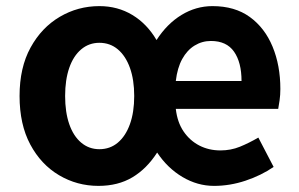

<svg xmlns="http://www.w3.org/2000/svg" viewBox="-20 -594 978 628"><path d="M302 14Q232 14 173 -21Q114 -56 79 -121.5Q44 -187 44 -280Q44 -373 80 -438.5Q116 -504 175.5 -539Q235 -574 305 -574Q365 -574 413 -545Q461 -516 492 -463Q526 -516 573.5 -545Q621 -574 675 -574Q748 -574 797 -538.5Q846 -503 871.5 -441.5Q897 -380 897 -303Q897 -283 894.5 -266Q892 -249 890 -238H555Q560 -194 580.5 -164Q601 -134 632 -118Q663 -102 701 -102Q735 -102 764.5 -114Q794 -126 825 -144L875 -48Q834 -20 783 -3Q732 14 680 14Q626 14 577 -15Q528 -44 494 -95Q460 -42 413 -14Q366 14 302 14ZM305 -106Q340 -106 365.5 -127.5Q391 -149 405 -188Q419 -227 419 -280Q419 -333 405 -372Q391 -411 365.5 -432.5Q340 -454 305 -454Q271 -454 245.5 -432.5Q220 -411 206.5 -372Q193 -333 193 -280Q193 -227 206.5 -188Q220 -149 245.5 -127.5Q271 -106 305 -106ZM555 -329H770Q770 -390 745.5 -425Q721 -460 670 -460Q641 -460 616.5 -445Q592 -430 576 -401Q560 -372 555 -329Z"/></svg>

Font: Noto Sans TC Thin
Style: Bold
Weight: 700
Version: Version 2.004-H2;hotconv 1.0.118;makeotfexe 2.5.65603